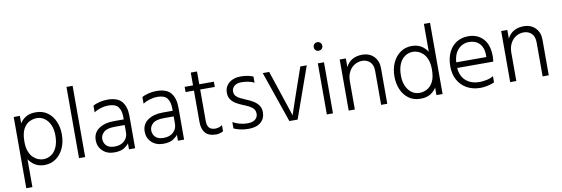

<svg xmlns="http://www.w3.org/2000/svg" viewBox="-62 -1194 5491 1877"><g transform="rotate(-10 2684.0 -256.0)"><path d="M76 200V-507H137V200ZM137 -251Q137 -192 152.5 -153Q168 -114 192 -91.5Q216 -69 242 -59.5Q268 -50 290 -50Q333 -50 368.5 -73Q404 -96 425 -143Q446 -190 446 -260Q446 -319 426.5 -363Q407 -407 373 -432Q339 -457 296 -457Q260 -457 223 -439.5Q186 -422 161.5 -377Q137 -332 137 -251ZM91 -251Q91 -294 100.5 -340Q110 -386 133 -426Q156 -466 195 -490.5Q234 -515 294 -515Q365 -515 413 -479Q461 -443 485.5 -385Q510 -327 510 -259Q510 -181 482 -120.5Q454 -60 405 -26Q356 8 292 8Q227 8 182 -27.5Q137 -63 114 -122Q91 -181 91 -251Z M635 0V-707H696V0Z M1131 -168V-320Q1131 -385 1103.5 -421Q1076 -457 1005 -457Q970 -457 931 -445.5Q892 -434 863 -414V-480Q889 -496 929 -505.5Q969 -515 1006 -515Q1107 -515 1149.5 -463.5Q1192 -412 1192 -320V0H1131V-59Q1118 -40 1084 -17.5Q1050 5 985 5Q915 5 870.5 -37Q826 -79 826 -143Q826 -217 883.5 -257Q941 -297 1032 -297H1143V-241H1032Q956 -241 923.5 -212Q891 -183 891 -145Q891 -105 917.5 -78Q944 -51 999 -51Q1061 -51 1096 -85Q1131 -119 1131 -168Z M1617 -168V-320Q1617 -385 1589.5 -421Q1562 -457 1491 -457Q1456 -457 1417 -445.5Q1378 -434 1349 -414V-480Q1375 -496 1415 -505.5Q1455 -515 1492 -515Q1593 -515 1635.5 -463.5Q1678 -412 1678 -320V0H1617V-59Q1604 -40 1570 -17.5Q1536 5 1471 5Q1401 5 1356.5 -37Q1312 -79 1312 -143Q1312 -217 1369.5 -257Q1427 -297 1518 -297H1629V-241H1518Q1442 -241 1409.5 -212Q1377 -183 1377 -145Q1377 -105 1403.5 -78Q1430 -51 1485 -51Q1547 -51 1582 -85Q1617 -119 1617 -168Z M1856 -143V-634H1918V-140Q1918 -98 1937 -75.5Q1956 -53 1999 -53Q2018 -53 2036.5 -59.5Q2055 -66 2067 -76V-14Q2054 -6 2034 -0.5Q2014 5 2000 5Q1923 5 1889.5 -34Q1856 -73 1856 -143ZM1773 -455V-507H2063V-455Z M2453 -489V-428Q2432 -440 2398 -447.5Q2364 -455 2326 -455Q2282 -455 2256.5 -434Q2231 -413 2231 -381Q2231 -353 2246 -335.5Q2261 -318 2285.5 -306Q2310 -294 2338 -282Q2376 -267 2409 -247.5Q2442 -228 2462.5 -200Q2483 -172 2483 -130Q2483 -68 2440 -31Q2397 6 2320 6Q2274 6 2234.5 -3Q2195 -12 2172 -24V-87Q2205 -68 2243 -58.5Q2281 -49 2316 -49Q2369 -49 2394.5 -71Q2420 -93 2420 -125Q2420 -154 2406 -172.5Q2392 -191 2365.5 -205.5Q2339 -220 2302 -234Q2270 -247 2239.5 -264.5Q2209 -282 2189 -309.5Q2169 -337 2169 -378Q2169 -420 2190 -450Q2211 -480 2247 -496Q2283 -512 2327 -512Q2372 -512 2404.5 -504.5Q2437 -497 2453 -489Z M2548 -507 2723 0H2805L2985 -507H2921L2847 -294Q2820 -216 2803.5 -167.5Q2787 -119 2778.5 -93.5Q2770 -68 2767 -58.5Q2764 -49 2764 -49Q2764 -49 2761 -58.5Q2758 -68 2749.5 -93.5Q2741 -119 2725 -167.5Q2709 -216 2683 -294L2612 -507Z M3095 0V-507H3156V0ZM3083 -669Q3083 -687 3095 -699.5Q3107 -712 3125 -712Q3143 -712 3155.5 -699.5Q3168 -687 3168 -669Q3168 -651 3155.5 -639Q3143 -627 3125 -627Q3107 -627 3095 -639Q3083 -651 3083 -669Z M3312 0V-507H3373V0ZM3634 0V-335Q3634 -396 3603 -426Q3572 -456 3525 -456Q3486 -456 3451.5 -436Q3417 -416 3395 -376.5Q3373 -337 3373 -280H3346Q3346 -284 3346 -287Q3346 -290 3346 -293Q3346 -296 3346 -299Q3349 -373 3373 -421Q3397 -469 3438.5 -492Q3480 -515 3534 -515Q3608 -515 3651.5 -470Q3695 -425 3695 -354V0Z M4244 -707V0H4183V-707ZM4183 -256Q4183 -315 4167.5 -354Q4152 -393 4128 -415.5Q4104 -438 4078 -447.5Q4052 -457 4030 -457Q3987 -457 3951.5 -434Q3916 -411 3895 -364.5Q3874 -318 3874 -247Q3874 -189 3893.5 -144.5Q3913 -100 3947 -75Q3981 -50 4024 -50Q4061 -50 4097.5 -68Q4134 -86 4158.5 -130.5Q4183 -175 4183 -256ZM4229 -256Q4229 -213 4219.5 -167Q4210 -121 4187 -81Q4164 -41 4125 -16.5Q4086 8 4026 8Q3955 8 3907 -28Q3859 -64 3834.5 -122.5Q3810 -181 3810 -248Q3810 -327 3838 -387Q3866 -447 3915 -481Q3964 -515 4028 -515Q4094 -515 4138.5 -479.5Q4183 -444 4206 -385.5Q4229 -327 4229 -256Z M4405 -226V-282H4728Q4728 -285 4728 -293.5Q4728 -302 4728 -305Q4728 -375 4689.5 -415.5Q4651 -456 4586 -456Q4519 -456 4473.5 -404.5Q4428 -353 4428 -251Q4428 -154 4481 -103.5Q4534 -53 4622 -53Q4653 -53 4692.5 -61Q4732 -69 4759 -87V-25Q4740 -16 4715.5 -9Q4691 -2 4666 1.5Q4641 5 4619 5Q4545 5 4487.5 -26.5Q4430 -58 4397.5 -116Q4365 -174 4365 -251Q4365 -334 4393.5 -392.5Q4422 -451 4472.5 -482Q4523 -513 4588 -513Q4679 -513 4735 -453Q4791 -393 4791 -280Q4791 -273 4790 -255Q4789 -237 4787 -226Z M4915 0V-507H4976V0ZM5237 0V-335Q5237 -396 5206 -426Q5175 -456 5128 -456Q5089 -456 5054.5 -436Q5020 -416 4998 -376.5Q4976 -337 4976 -280H4949Q4949 -284 4949 -287Q4949 -290 4949 -293Q4949 -296 4949 -299Q4952 -373 4976 -421Q5000 -469 5041.5 -492Q5083 -515 5137 -515Q5211 -515 5254.5 -470Q5298 -425 5298 -354V0Z"/></g></svg>

Font: Hind Variable Light
Style: Regular
Weight: 300
Designer: Manushi Parikh, Satya Rajpurohit
Foundry: Indian Type Foundry
Version: Version 3.000